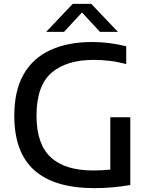

<svg xmlns="http://www.w3.org/2000/svg" viewBox="-20 -967 774 994"><path d="M469 7Q262.5 7 158.2 -85.2Q54 -177.5 54 -368Q54 -498 102.5 -582.5Q151 -667 241.5 -708.2Q332 -749.5 457 -749.5Q544.5 -749.5 633.5 -727.5V-635.5Q587 -647.5 545.8 -652.2Q504.5 -657 465 -657Q324 -657 246.5 -590Q169 -523 169 -367.5Q169 -222 242.2 -153.2Q315.5 -84.5 462.5 -84.5Q509 -84.5 551 -89V-360H654.5V-9Q603 -0.5 559 3.2Q515 7 469 7ZM219 -802 356.5 -947H452.5L590.5 -802H497.5L404.5 -902.5L311.5 -802Z"/></svg>

Font: Encode Sans SmExp Md
Style: Regular
Weight: 500
Width: 6
Designer: Multiple Designers
Foundry: Impallari Type
Version: Version 3.002; ttfautohint (v1.8.3) -l 8 -r 50 -G 200 -x 14 